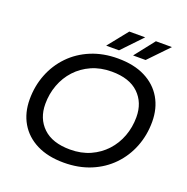

<svg xmlns="http://www.w3.org/2000/svg" viewBox="-153 -1029 1147 1180"><g transform="rotate(20 420.0 -439.5)"><path d="M389 8Q285 8 211.5 -29Q138 -66 99 -132.5Q60 -199 60 -287Q60 -374 90 -450.5Q120 -527 176 -585Q232 -643 310.5 -675.5Q389 -708 485 -708Q590 -708 663.5 -671Q737 -634 776 -567.5Q815 -501 815 -413Q815 -326 785 -249.5Q755 -173 699 -115Q643 -57 564.5 -24.5Q486 8 389 8ZM398 -81Q471 -81 529 -107Q587 -133 628.5 -178Q670 -223 692 -282Q714 -341 714 -407Q714 -502 653.5 -560.5Q593 -619 477 -619Q404 -619 345.5 -593Q287 -567 245.5 -522Q204 -477 182 -418Q160 -359 160 -293Q160 -198 221 -139.5Q282 -81 398 -81ZM389 -757 493 -887H597L473 -757ZM565 -757 667 -887H772L647 -757Z"/></g></svg>

Font: Montserrat Medium
Style: Italic
Weight: 500
Italic angle: -11.3°
Designer: Julieta Ulanovsky
Foundry: Julieta Ulanovsky
Version: Version 9.000; ttfautohint (v1.8.4.7-5d5b)